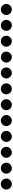

<svg xmlns="http://www.w3.org/2000/svg" viewBox="2241 -2800 318 4840"><g transform="rotate(90 2400.0 -380.0)"><path d="M80 -380Q80 -342 99 -310.5Q118 -279 149.5 -260Q181 -241 219 -241Q257 -241 288.5 -260Q320 -279 339 -310.5Q358 -342 358 -380Q358 -418 339 -449.5Q320 -481 288.5 -500Q257 -519 219 -519Q181 -519 149.5 -500Q118 -481 99 -449.5Q80 -418 80 -380Z M480 -380Q480 -342 499 -310.5Q518 -279 549.5 -260Q581 -241 619 -241Q657 -241 688.5 -260Q720 -279 739 -310.5Q758 -342 758 -380Q758 -418 739 -449.5Q720 -481 688.5 -500Q657 -519 619 -519Q581 -519 549.5 -500Q518 -481 499 -449.5Q480 -418 480 -380Z M880 -380Q880 -342 899 -310.5Q918 -279 949.5 -260Q981 -241 1019 -241Q1057 -241 1088.5 -260Q1120 -279 1139 -310.5Q1158 -342 1158 -380Q1158 -418 1139 -449.5Q1120 -481 1088.5 -500Q1057 -519 1019 -519Q981 -519 949.5 -500Q918 -481 899 -449.5Q880 -418 880 -380Z M1280 -380Q1280 -342 1299 -310.5Q1318 -279 1349.5 -260Q1381 -241 1419 -241Q1457 -241 1488.5 -260Q1520 -279 1539 -310.5Q1558 -342 1558 -380Q1558 -418 1539 -449.5Q1520 -481 1488.5 -500Q1457 -519 1419 -519Q1381 -519 1349.5 -500Q1318 -481 1299 -449.5Q1280 -418 1280 -380Z M1680 -380Q1680 -342 1699 -310.5Q1718 -279 1749.5 -260Q1781 -241 1819 -241Q1857 -241 1888.5 -260Q1920 -279 1939 -310.5Q1958 -342 1958 -380Q1958 -418 1939 -449.5Q1920 -481 1888.5 -500Q1857 -519 1819 -519Q1781 -519 1749.5 -500Q1718 -481 1699 -449.5Q1680 -418 1680 -380Z M2080 -380Q2080 -342 2099 -310.5Q2118 -279 2149.5 -260Q2181 -241 2219 -241Q2257 -241 2288.5 -260Q2320 -279 2339 -310.5Q2358 -342 2358 -380Q2358 -418 2339 -449.5Q2320 -481 2288.5 -500Q2257 -519 2219 -519Q2181 -519 2149.5 -500Q2118 -481 2099 -449.5Q2080 -418 2080 -380Z M2480 -380Q2480 -342 2499 -310.5Q2518 -279 2549.5 -260Q2581 -241 2619 -241Q2657 -241 2688.5 -260Q2720 -279 2739 -310.5Q2758 -342 2758 -380Q2758 -418 2739 -449.5Q2720 -481 2688.5 -500Q2657 -519 2619 -519Q2581 -519 2549.5 -500Q2518 -481 2499 -449.5Q2480 -418 2480 -380Z M2880 -380Q2880 -342 2899 -310.5Q2918 -279 2949.5 -260Q2981 -241 3019 -241Q3057 -241 3088.5 -260Q3120 -279 3139 -310.5Q3158 -342 3158 -380Q3158 -418 3139 -449.5Q3120 -481 3088.5 -500Q3057 -519 3019 -519Q2981 -519 2949.5 -500Q2918 -481 2899 -449.5Q2880 -418 2880 -380Z M3280 -380Q3280 -342 3299 -310.5Q3318 -279 3349.5 -260Q3381 -241 3419 -241Q3457 -241 3488.5 -260Q3520 -279 3539 -310.5Q3558 -342 3558 -380Q3558 -418 3539 -449.5Q3520 -481 3488.5 -500Q3457 -519 3419 -519Q3381 -519 3349.5 -500Q3318 -481 3299 -449.5Q3280 -418 3280 -380Z M3680 -380Q3680 -342 3699 -310.5Q3718 -279 3749.5 -260Q3781 -241 3819 -241Q3857 -241 3888.5 -260Q3920 -279 3939 -310.5Q3958 -342 3958 -380Q3958 -418 3939 -449.5Q3920 -481 3888.5 -500Q3857 -519 3819 -519Q3781 -519 3749.5 -500Q3718 -481 3699 -449.5Q3680 -418 3680 -380Z M4080 -380Q4080 -342 4099 -310.5Q4118 -279 4149.5 -260Q4181 -241 4219 -241Q4257 -241 4288.5 -260Q4320 -279 4339 -310.5Q4358 -342 4358 -380Q4358 -418 4339 -449.5Q4320 -481 4288.5 -500Q4257 -519 4219 -519Q4181 -519 4149.5 -500Q4118 -481 4099 -449.5Q4080 -418 4080 -380Z M4480 -380Q4480 -342 4499 -310.5Q4518 -279 4549.5 -260Q4581 -241 4619 -241Q4657 -241 4688.5 -260Q4720 -279 4739 -310.5Q4758 -342 4758 -380Q4758 -418 4739 -449.5Q4720 -481 4688.5 -500Q4657 -519 4619 -519Q4581 -519 4549.5 -500Q4518 -481 4499 -449.5Q4480 -418 4480 -380Z"/></g></svg>

Font: text-security-disc
Style: Regular
Weight: 400
Monospace: yes
Foundry: Oskari Noppa
Version: Version 3.000;hotconv 1.0.118;makeotfexe 2.5.65603